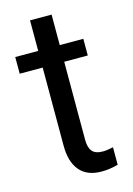

<svg xmlns="http://www.w3.org/2000/svg" viewBox="-105 -711 537 777"><g transform="rotate(-15 163.5 -323.0)"><path d="M190.9 -656.2V-528.3H289.6V-458.5H190.9V-130.9Q190.9 -99.1 204.1 -83.3Q217.3 -67.4 249 -67.4Q264.6 -67.4 292 -73.2V0Q256.3 9.8 222.7 9.8Q162.1 9.8 131.3 -26.9Q100.6 -63.5 100.6 -130.9V-458.5H4.4V-528.3H100.6V-656.2Z"/></g></svg>

Font: TypoPRO Roboto
Style: Regular
Weight: 400
Designer: Google
Version: Version 2.136; 2016